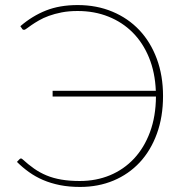

<svg xmlns="http://www.w3.org/2000/svg" viewBox="-20 -731 729 759"><path d="M60.5 -627.5Q107.5 -668 161.8 -689.5Q216 -711 287 -711Q362 -711 424.2 -685Q486.5 -659 531 -611.8Q575.5 -564.5 600 -498.2Q624.5 -432 624.5 -351.5Q624.5 -269 600.2 -202.5Q576 -136 532.5 -89.2Q489 -42.5 428.8 -17.2Q368.5 8 296.5 8Q253 8 216.8 0.8Q180.5 -6.5 150.2 -19.5Q120 -32.5 94.5 -50.8Q69 -69 47 -91L57.5 -102Q60 -104.5 63 -104.5Q66 -104.5 69.5 -101Q92 -80.5 114.8 -64.5Q137.5 -48.5 164 -37.5Q190.5 -26.5 222.8 -21Q255 -15.5 295.5 -15.5Q360 -15.5 414.8 -38.2Q469.5 -61 509.8 -104Q550 -147 573 -209Q596 -271 596.5 -349.5H188V-372H596Q593 -445 569 -503.5Q545 -562 504.2 -602.8Q463.5 -643.5 408.2 -665.5Q353 -687.5 287 -687.5Q252 -687.5 223.8 -682Q195.5 -676.5 173 -668.2Q150.5 -660 133.8 -650.2Q117 -640.5 105 -632.2Q93 -624 85.8 -618.5Q78.5 -613 75.5 -613Q70 -613 68 -616.5Z"/></svg>

Font: Lato ExtraLight
Style: Regular
Weight: 275
Designer: Lukasz Dziedzic with Adam Twardoch and Botio Nikoltchev
Foundry: tyPoland Lukasz Dziedzic
Version: Version 2.015; 2015-08-06; http://www.latofonts.com/